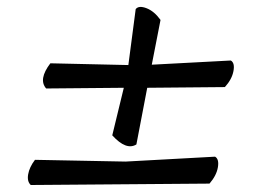

<svg xmlns="http://www.w3.org/2000/svg" viewBox="-20 -655 736 549"><path d="M414 -470 640 -482Q652 -475 647.5 -451.5Q643 -428 623 -406L401 -404L370 -242Q341 -224 301 -268L334 -404L112 -402Q89 -428 124 -474L347 -469L368 -629Q377 -640 399 -631.5Q421 -623 439 -598ZM595 -207Q607 -200 603 -176.5Q599 -153 579 -130L68 -126Q57 -136 60.5 -156.5Q64 -177 80 -198L339 -193Z"/></svg>

Font: Tillana Medium
Style: Regular
Weight: 500
Designer: Lipi Raval (Devanagari, Latin), Jonny Pinhorn (Latin)
Foundry: Indian Type Foundry
Version: Version 2.003;PS 1.0;hotconv 1.0.79;makeotf.lib2.5.61930; tt